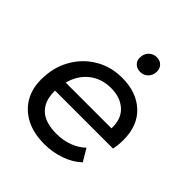

<svg xmlns="http://www.w3.org/2000/svg" viewBox="-203 -877 1018 1018"><g transform="rotate(45 305.5 -368.0)"><path d="M292 6Q213 6 156.5 -22.5Q100 -51 69 -102.5Q38 -154 38 -224Q38 -314 77 -384Q116 -454 183.5 -494.5Q251 -535 337 -535Q444 -535 509 -474.5Q574 -414 574 -306Q574 -287 572 -269.5Q570 -252 567 -235H132Q132 -232 132 -229Q132 -156 173.5 -117Q215 -78 300 -78Q350 -78 393 -94.5Q436 -111 464 -139L505 -70Q466 -33 409.5 -13.5Q353 6 292 6ZM142 -305H485Q488 -377 445.5 -416Q403 -455 333 -455Q261 -455 210.5 -414.5Q160 -374 142 -305ZM381 -624Q357 -624 341.5 -638.5Q326 -653 326 -676Q326 -705 344 -723.5Q362 -742 389 -742Q413 -742 428 -727Q443 -712 443 -689Q443 -660 425 -642Q407 -624 381 -624Z"/></g></svg>

Font: Montserrat Medium
Style: Italic
Weight: 500
Italic angle: -11.3°
Designer: Julieta Ulanovsky
Foundry: Julieta Ulanovsky
Version: Version 9.000; ttfautohint (v1.8.4.7-5d5b)